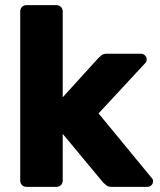

<svg xmlns="http://www.w3.org/2000/svg" viewBox="-20 -730 625 750"><path d="M84 0Q73 0 66 -7Q59 -14 59 -25V-685Q59 -696 66 -703Q73 -710 84 -710H200Q211 -710 218 -703Q225 -696 225 -685V-350L364 -503Q371 -509 377 -514.5Q383 -520 397 -520H531Q540 -520 546.5 -513.5Q553 -507 553 -498Q553 -487 545 -481L365 -287L570 -38Q578 -30 578 -23Q578 -13 571.5 -6.5Q565 0 555 0H418Q403 0 396 -5.5Q389 -11 383 -17L225 -207V-25Q225 -14 218 -7Q211 0 200 0Z"/></svg>

Font: Fz Rubik
Style: Bold
Weight: 700
Designer: Hubert and Fischer
Foundry: Hubert and Fischer
Version: Vit hóa bi FontZin.com